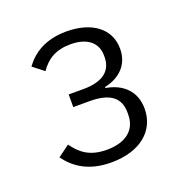

<svg xmlns="http://www.w3.org/2000/svg" viewBox="-80 -777 507 528"><g transform="rotate(-20 173.0 -513.5)"><path d="M114 -539V-502H162C222 -502 249 -480 249 -437V-431C249 -387 218 -360 161 -360C111 -360 86 -381 65 -410L31 -385C55 -352 93 -323 161 -323C245 -323 297 -366 297 -431C297 -483 263 -513 215 -521V-524C258 -533 290 -561 290 -609C290 -668 241 -704 167 -704C105 -704 67 -678 44 -646L76 -621C96 -650 122 -667 166 -667C214 -667 242 -644 242 -607V-602C242 -564 217 -539 157 -539Z"/></g></svg>

Font: IBM Plex Thai Looped Light
Style: Regular
Weight: 300
Designer: Mike Abbink, Paul van der Laan, Pieter van Rosmalen, Ben Mitchell, Mark Frömberg
Foundry: Bold Monday
Version: Version 1.0